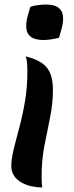

<svg xmlns="http://www.w3.org/2000/svg" viewBox="-20 -600 329 849"><path d="M30 134Q30 104 40.5 60.5Q51 17 65.5 -36.5Q80 -90 90.5 -152Q101 -214 101 -282Q101 -305 99.5 -323Q98 -341 93 -351Q141 -339 167.5 -319.5Q194 -300 204 -271Q214 -242 214 -203Q214 -142 201.5 -81Q189 -20 176.5 44Q164 108 164 179Q164 192 164.5 204.5Q165 217 167 229Q145 229 121 224Q97 219 76.5 208Q56 197 43 178.5Q30 160 30 134ZM114 -570Q130 -575 148.5 -577.5Q167 -580 185 -580Q204 -580 220.5 -575Q237 -570 248 -556.5Q259 -543 259 -518Q259 -496 253 -475.5Q247 -455 241 -433Q225 -429 206.5 -426Q188 -423 170 -423Q152 -423 135 -428Q118 -433 107 -446.5Q96 -460 96 -485Q96 -507 102 -527.5Q108 -548 114 -570Z"/></svg>

Font: Merienda
Style: Bold
Weight: 700
Designer: Eduardo Rodriguez Tunni
Foundry: Eduardo Rodriguez Tunni
Version: Version 2.001